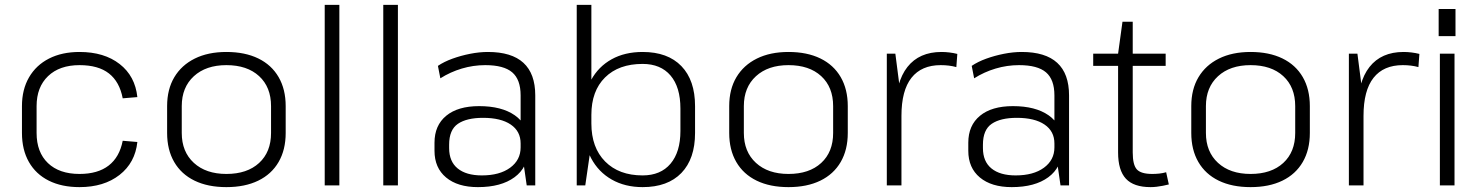

<svg xmlns="http://www.w3.org/2000/svg" viewBox="-20 -760 6072 787"><path d="M306 7Q233 7 180 -19.5Q127 -46 98.5 -96Q70 -146 70 -215V-325Q70 -393 99 -443Q128 -493 181 -520Q234 -547 306 -547Q407 -547 470.5 -497.5Q534 -448 543 -362L483 -357Q470 -425 426.5 -459Q383 -493 306 -493Q224 -493 177 -448Q130 -403 130 -325V-215Q130 -136 176.5 -91.5Q223 -47 306 -47Q381 -47 425.5 -81.5Q470 -116 483 -183L543 -178Q534 -93 470 -43Q406 7 306 7Z M908 7Q832 7 777.5 -19.5Q723 -46 694 -96Q665 -146 665 -215V-325Q665 -394 694.5 -443.5Q724 -493 778.5 -520Q833 -547 908 -547Q984 -547 1038.5 -520.5Q1093 -494 1122 -444Q1151 -394 1151 -325V-215Q1151 -146 1122 -96Q1093 -46 1038.5 -19.5Q984 7 908 7ZM908 -47Q993 -47 1042 -92Q1091 -137 1091 -215V-325Q1091 -403 1042 -448Q993 -493 908 -493Q824 -493 774.5 -447.5Q725 -402 725 -325V-215Q725 -138 774.5 -92.5Q824 -47 908 -47Z M1371 -740V0H1311V-740Z M1611 -740V0H1551V-740Z M2114 -173V-369Q2114 -434 2079.5 -463.5Q2045 -493 1969 -493Q1920 -493 1873 -479Q1826 -465 1785 -439L1775 -490Q1800 -507 1834.5 -519.5Q1869 -532 1907 -539.5Q1945 -547 1980 -547Q2077 -547 2125.5 -502.5Q2174 -458 2174 -369V0H2139ZM1939 7Q1856 7 1808.5 -32.5Q1761 -72 1761 -142V-175Q1761 -246 1809 -285.5Q1857 -325 1944 -325Q2036 -325 2090 -287.5Q2144 -250 2144 -180V-145Q2144 -74 2089 -33.5Q2034 7 1939 7ZM1955 -41Q2028 -41 2071 -72.5Q2114 -104 2114 -156V-172Q2114 -222 2073.5 -249.5Q2033 -277 1960 -277Q1893 -277 1857 -252.5Q1821 -228 1821 -167V-153Q1821 -98 1856 -69.5Q1891 -41 1955 -41Z M2614 7Q2542 7 2487.5 -24Q2433 -55 2403 -111.5Q2373 -168 2373 -244V-301Q2373 -377 2403 -432Q2433 -487 2487 -517Q2541 -547 2614 -547Q2717 -547 2773 -489Q2829 -431 2829 -325V-215Q2829 -109 2773 -51Q2717 7 2614 7ZM2344 -740H2404V-172L2379 0H2344ZM2614 -41Q2688 -41 2728.5 -89Q2769 -137 2769 -223V-315Q2769 -403 2728.5 -450.5Q2688 -498 2614 -498Q2516 -498 2460 -442.5Q2404 -387 2404 -289V-254Q2404 -155 2460.5 -98Q2517 -41 2614 -41Z M3212 7Q3136 7 3081.5 -19.5Q3027 -46 2998 -96Q2969 -146 2969 -215V-325Q2969 -394 2998.5 -443.5Q3028 -493 3082.5 -520Q3137 -547 3212 -547Q3288 -547 3342.5 -520.5Q3397 -494 3426 -444Q3455 -394 3455 -325V-215Q3455 -146 3426 -96Q3397 -46 3342.5 -19.5Q3288 7 3212 7ZM3212 -47Q3297 -47 3346 -92Q3395 -137 3395 -215V-325Q3395 -403 3346 -448Q3297 -493 3212 -493Q3128 -493 3078.5 -447.5Q3029 -402 3029 -325V-215Q3029 -138 3078.5 -92.5Q3128 -47 3212 -47Z M3615 -540H3650L3675 -346V0H3615ZM3651 -305Q3651 -424 3699.5 -485.5Q3748 -547 3839 -547Q3855 -547 3871.5 -545Q3888 -543 3904 -539L3900 -485Q3871 -493 3836 -493Q3757 -493 3716 -441Q3675 -389 3675 -285Z M4302 -173V-369Q4302 -434 4267.5 -463.5Q4233 -493 4157 -493Q4108 -493 4061 -479Q4014 -465 3973 -439L3963 -490Q3988 -507 4022.5 -519.5Q4057 -532 4095 -539.5Q4133 -547 4168 -547Q4265 -547 4313.5 -502.5Q4362 -458 4362 -369V0H4327ZM4127 7Q4044 7 3996.5 -32.5Q3949 -72 3949 -142V-175Q3949 -246 3997 -285.5Q4045 -325 4132 -325Q4224 -325 4278 -287.5Q4332 -250 4332 -180V-145Q4332 -74 4277 -33.5Q4222 7 4127 7ZM4143 -41Q4216 -41 4259 -72.5Q4302 -104 4302 -156V-172Q4302 -222 4261.5 -249.5Q4221 -277 4148 -277Q4081 -277 4045 -252.5Q4009 -228 4009 -167V-153Q4009 -98 4044 -69.5Q4079 -41 4143 -41Z M4696 7Q4627 7 4595 -27.5Q4563 -62 4563 -135V-540L4581 -671H4623V-135Q4623 -84 4640 -65.5Q4657 -47 4703 -47Q4717 -47 4731.5 -48.5Q4746 -50 4760 -54L4771 -4Q4759 -1 4746.5 1.5Q4734 4 4721 5.5Q4708 7 4696 7ZM4461 -540H4758V-490H4461Z M5106 7Q5030 7 4975.5 -19.5Q4921 -46 4892 -96Q4863 -146 4863 -215V-325Q4863 -394 4892.5 -443.5Q4922 -493 4976.5 -520Q5031 -547 5106 -547Q5182 -547 5236.5 -520.5Q5291 -494 5320 -444Q5349 -394 5349 -325V-215Q5349 -146 5320 -96Q5291 -46 5236.5 -19.5Q5182 7 5106 7ZM5106 -47Q5191 -47 5240 -92Q5289 -137 5289 -215V-325Q5289 -403 5240 -448Q5191 -493 5106 -493Q5022 -493 4972.5 -447.5Q4923 -402 4923 -325V-215Q4923 -138 4972.5 -92.5Q5022 -47 5106 -47Z M5509 -540H5544L5569 -346V0H5509ZM5545 -305Q5545 -424 5593.5 -485.5Q5642 -547 5733 -547Q5749 -547 5765.5 -545Q5782 -543 5798 -539L5794 -485Q5765 -493 5730 -493Q5651 -493 5610 -441Q5569 -389 5569 -285Z M5942 -540V0H5882V-540ZM5946 -723V-612H5877V-723Z"/></svg>

Font: Pathway Extreme 8pt Thin
Style: Regular
Weight: 100
Designer: Eduardo Rodriguez Tunni
Foundry: Eduardo Rodriguez Tunni
Version: Version 1.000